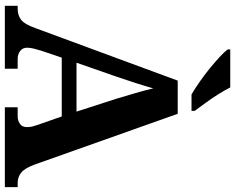

<svg xmlns="http://www.w3.org/2000/svg" viewBox="-109 -862 971 793"><g transform="rotate(90 376.5 -465.5)"><path d="M4 0V-53H16Q43 -53 61.5 -67Q80 -81 96 -126L313 -714H450L659 -125Q674 -83 692.5 -68Q711 -53 735 -53H753V0H423V-53H462Q477 -53 491 -62Q505 -71 505 -92Q505 -104 502 -115.5Q499 -127 496 -135L461 -235H218L189 -149Q185 -137 181 -120.5Q177 -104 177 -92Q177 -73 191 -63Q205 -53 222 -53H264V0ZM239 -296H441L388 -460Q378 -494 365.5 -536Q353 -578 345 -613Q336 -581 323 -540.5Q310 -500 298 -465ZM370 -771Q346 -785 318 -804.5Q290 -824 263 -846Q236 -868 214.5 -888Q193 -908 184 -921V-931H341Q352 -909 369 -882Q386 -855 405 -829Q424 -803 438 -784V-771Z"/></g></svg>

Font: Noto Serif Yezidi
Style: Bold
Weight: 700
Designer: Dalton Maag Ltd
Foundry: Dalton Maag Ltd
Version: Version 1.001; ttfautohint (v1.8.4.7-5d5b)